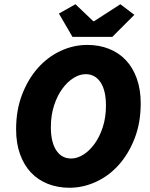

<svg xmlns="http://www.w3.org/2000/svg" viewBox="-20 -874 710 906"><path d="M308 12Q252 12 205.5 -6.5Q159 -25 126 -60Q93 -95 74.5 -146.5Q56 -198 56 -264Q56 -355 84.5 -428.5Q113 -502 159.5 -554Q206 -606 266.5 -634Q327 -662 392 -662Q448 -662 494.5 -643.5Q541 -625 574 -590Q607 -555 625.5 -503.5Q644 -452 644 -386Q644 -295 615.5 -221.5Q587 -148 540.5 -96Q494 -44 433 -16Q372 12 308 12ZM316 -126Q344 -126 373 -144Q402 -162 426 -195Q450 -228 465 -274Q480 -320 480 -376Q480 -447 454.5 -485.5Q429 -524 384 -524Q356 -524 327 -506Q298 -488 274 -455Q250 -422 235 -376Q220 -330 220 -274Q220 -203 245.5 -164.5Q271 -126 316 -126ZM322 -700 258 -810 336 -854 420 -774H424L548 -854L614 -804L510 -700Z"/></svg>

Font: mr_Source Sans Pro
Style: Italic
Weight: 900
Italic angle: -11°
Designer: Paul D. Hunt
Foundry: Adobe Systems Incorporated
Version: Version 1.076;July 10, 2024;FontCreator 11.5.0.2430 64-bit